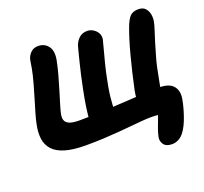

<svg xmlns="http://www.w3.org/2000/svg" viewBox="-150 -892 1344 1265"><g transform="rotate(-20 522.0 -259.0)"><path d="M850 197Q807 197 790.5 173Q774 149 780 121Q785 97 794.5 70Q804 43 816 12.5Q828 -18 839 -51V-13Q825 -16 810 -17Q795 -18 779 -18Q749 -18 713.5 -15Q678 -12 636.5 -8Q595 -4 545.5 0Q496 4 438.5 7Q381 10 313 10Q224 10 167.5 -7Q111 -24 82.5 -56Q54 -88 48 -131.5Q42 -175 53 -229Q59 -261 71.5 -303.5Q84 -346 98.5 -394Q113 -442 127 -492Q141 -542 150 -589Q152 -599 154 -614Q156 -629 159 -644Q164 -670 184.5 -691.5Q205 -713 238 -713Q283 -713 308.5 -679.5Q334 -646 322 -583Q313 -537 299 -486.5Q285 -436 270.5 -388.5Q256 -341 244 -301.5Q232 -262 227 -237Q222 -208 231.5 -191Q241 -174 265 -166.5Q289 -159 327 -159Q403 -159 484 -163Q565 -167 641.5 -171.5Q718 -176 783 -180Q848 -184 894 -184Q966 -184 994.5 -149Q1023 -114 1012 -58Q1008 -34 1000.5 -6Q993 22 983 51.5Q973 81 960 108Q947 135 930 156Q913 177 891.5 187Q870 197 850 197ZM462 -54Q431 -54 410.5 -75Q390 -96 390 -127Q390 -148 392.5 -173Q395 -198 399 -226Q403 -254 408.5 -283.5Q414 -313 420 -343Q430 -394 440 -437.5Q450 -481 458.5 -515Q467 -549 473.5 -574.5Q480 -600 484 -615Q493 -650 516.5 -673Q540 -696 576 -696Q598 -696 618 -683.5Q638 -671 648.5 -651.5Q659 -632 655 -609Q650 -588 638.5 -545.5Q627 -503 613.5 -450.5Q600 -398 590 -344Q573 -262 570 -209.5Q567 -157 562 -128Q554 -93 523.5 -73.5Q493 -54 462 -54ZM796 -76Q746 -76 735 -116.5Q724 -157 737 -221Q749 -278 763 -337Q777 -396 791.5 -451Q806 -506 820 -550.5Q834 -595 845 -624Q862 -671 882 -693Q902 -715 941 -715Q974 -715 990.5 -696.5Q1007 -678 1011.5 -652Q1016 -626 1011 -602Q1008 -585 997 -551Q986 -517 972.5 -473.5Q959 -430 946 -383Q936 -350 928.5 -314.5Q921 -279 914 -241.5Q907 -204 899 -165Q891 -129 861 -102.5Q831 -76 796 -76Z"/></g></svg>

Font: Shantell Sans ExtraBold
Style: Italic
Weight: 800
Italic angle: -11°
Designer: Stephen Nixon, Anya Danilova, Shantell Martin
Foundry: Arrow Type
Version: Version 1.011;[c5ecc13dd]